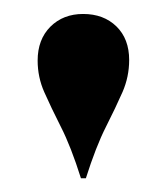

<svg xmlns="http://www.w3.org/2000/svg" viewBox="-20 -613 242 279"><path d="M97.6 -354Q83.1 -400 68.5 -428.6Q54 -457.3 44.4 -479Q34.7 -500.8 34.7 -525Q34.7 -555.6 53.2 -574.2Q71.8 -592.7 100.8 -592.7Q130.6 -592.7 149.2 -574.6Q167.7 -556.5 167.7 -525.8Q167.7 -501.6 158.1 -479.4Q148.4 -457.3 133.9 -428.6Q119.4 -400 104.8 -354Z"/></svg>

Font: Playfair 144pt SemiCondensed ExtraBold
Style: Regular
Weight: 800
Width: 4
Designer: Claus Eggers Sørensen
Foundry: Claus Eggers Sørensen
Version: Version 2.203